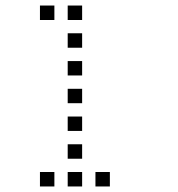

<svg xmlns="http://www.w3.org/2000/svg" viewBox="-20 -696 640 692"><path d="M125 -676Q124 -676 124 -676Q124 -676 124 -675V-625Q124 -624 124 -624Q124 -624 125 -624H175Q176 -624 176 -624Q176 -624 176 -625V-675Q176 -676 176 -676Q176 -676 175 -676ZM225 -676Q224 -676 224 -676Q224 -676 224 -675V-625Q224 -624 224 -624Q224 -624 225 -624H275Q276 -624 276 -624Q276 -624 276 -625V-675Q276 -676 276 -676Q276 -676 275 -676ZM225 -576Q224 -576 224 -576Q224 -576 224 -575V-525Q224 -524 224 -524Q224 -524 225 -524H275Q276 -524 276 -524Q276 -524 276 -525V-575Q276 -576 276 -576Q276 -576 275 -576ZM225 -476Q224 -476 224 -476Q224 -476 224 -475V-425Q224 -424 224 -424Q224 -424 225 -424H275Q276 -424 276 -424Q276 -424 276 -425V-475Q276 -476 276 -476Q276 -476 275 -476ZM225 -376Q224 -376 224 -376Q224 -376 224 -375V-325Q224 -324 224 -324Q224 -324 225 -324H275Q276 -324 276 -324Q276 -324 276 -325V-375Q276 -376 276 -376Q276 -376 275 -376ZM225 -276Q224 -276 224 -276Q224 -276 224 -275V-225Q224 -224 224 -224Q224 -224 225 -224H275Q276 -224 276 -224Q276 -224 276 -225V-275Q276 -276 276 -276Q276 -276 275 -276ZM225 -176Q224 -176 224 -176Q224 -176 224 -175V-125Q224 -124 224 -124Q224 -124 225 -124H275Q276 -124 276 -124Q276 -124 276 -125V-175Q276 -176 276 -176Q276 -176 275 -176ZM125 -76Q124 -76 124 -76Q124 -76 124 -75V-25Q124 -24 124 -24Q124 -24 125 -24H175Q176 -24 176 -24Q176 -24 176 -25V-75Q176 -76 176 -76Q176 -76 175 -76ZM225 -76Q224 -76 224 -76Q224 -76 224 -75V-25Q224 -24 224 -24Q224 -24 225 -24H275Q276 -24 276 -24Q276 -24 276 -25V-75Q276 -76 276 -76Q276 -76 275 -76ZM325 -76Q324 -76 324 -76Q324 -76 324 -75V-25Q324 -24 324 -24Q324 -24 325 -24H375Q376 -24 376 -24Q376 -24 376 -25V-75Q376 -76 376 -76Q376 -76 375 -76Z"/></svg>

Font: Doto
Style: Regular
Weight: 400
Monospace: yes
Version: Version 1.000